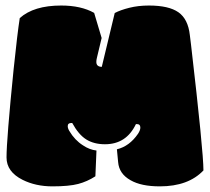

<svg xmlns="http://www.w3.org/2000/svg" viewBox="-20 -659 752 688"><path d="M552.7 8.8Q654.8 8.8 709 -48.3Q709 -116.2 664.6 -498Q661.6 -522.9 660.2 -533.7Q653.8 -590.8 619.4 -615Q585 -639.2 513.7 -639.2Q475.6 -639.2 443.4 -631.1Q411.1 -623 391.1 -612.3L344.7 -419.4Q325.2 -419.9 325.2 -437Q325.2 -443.8 327.1 -451.2L344.2 -522.9L317.4 -612.8Q270.5 -639.2 199.2 -639.2Q101.1 -639.2 50.8 -594.2Q42.5 -542 28.8 -410.6Q3.4 -158.7 3.4 -94.7Q3.4 -43.5 61 -14.6Q107.9 8.8 167.7 8.8Q227.5 8.8 260 0.2Q292.5 -8.3 321.8 -27.3L325.7 -119.6Q300.3 -122.6 277.3 -138.2Q248 -156.7 228.5 -189.5Q222.7 -199.2 222.7 -207Q222.7 -218.3 235.8 -218.3H238.8Q261.7 -176.3 289.3 -159.2Q316.9 -142.1 356 -142.1Q432.6 -142.1 466.8 -213.9Q468.3 -213.9 468.8 -214.4H470.2Q482.9 -214.4 482.9 -201.7Q482.9 -192.4 474.6 -179.7Q443.8 -134.8 398.9 -124L403.3 -78.1Q406.7 -36.1 447.8 -13.2Q485.8 8.8 552.7 8.8Z"/></svg>

Font: Friends & Family
Style: Regular
Weight: 400
Designer: Sarang Kulkarni, Maithili Shingre, Noopur Datye
Foundry: Ek Type
Version: Version 1.000;hotconv 1.0.117;makeotfexe 2.5.65602